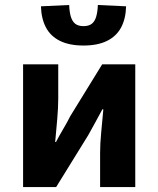

<svg xmlns="http://www.w3.org/2000/svg" viewBox="-20 -756 640 776"><path d="M73.3 0V-496.1H215.4V-358.3Q215.4 -320.6 211.3 -274.2Q207.2 -227.8 203 -182.2H206.3Q218.1 -205.2 235.6 -234.7Q253 -264.2 263.8 -286.2L393 -496.1H526.7V0H384.6V-137.8Q384.6 -175.3 389.1 -221.6Q393.5 -267.9 397.7 -314.2H393.8Q382 -292.1 365.4 -261.8Q348.7 -231.5 336.9 -210.2L207 0ZM317.5 -572Q260.1 -572 222.1 -590.9Q184.2 -609.8 165.6 -645.2Q146.9 -680.7 145.5 -730.5L259.6 -735.8Q260.6 -708.4 266.1 -689.2Q271.7 -669.9 283.9 -660.1Q296.1 -650.4 317.5 -650.4Q339.1 -650.4 351.3 -660.1Q363.4 -669.9 368.9 -689.2Q374.5 -708.4 375.5 -735.8L489.6 -730.5Q488.4 -680.7 469.6 -645.2Q450.8 -609.8 412.9 -590.9Q375 -572 317.5 -572Z"/></svg>

Font: Source Code Pro ExtraLight
Style: Regular
Weight: 200
Monospace: yes
Designer: Paul D. Hunt, Teo Tuominen
Foundry: Adobe
Version: Version 1.026;hotconv 1.1.0;makeotfexe 2.6.0